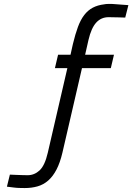

<svg xmlns="http://www.w3.org/2000/svg" viewBox="-20 -707 670 972"><path d="M296 66Q284 117 266 151.5Q248 186 224 207Q200 228 170 236.5Q140 245 105 245Q91 245 76 244.5Q61 244 47 242Q31 240 15 238L30 177Q30 177 40.5 177.5Q51 178 65 178.5Q79 179 94 179.5Q109 180 120 180Q154 180 180.5 155.5Q207 131 222 66L321 -362H258L274 -430H337L349 -484Q361 -534 374.5 -570.5Q388 -607 406.5 -631Q425 -655 449.5 -668Q474 -681 507 -685Q516 -687 526.5 -687Q537 -687 548 -687Q561 -686 575.5 -685Q590 -684 602 -683Q616 -682 630 -681L614 -618Q598 -618 583 -619Q570 -619 555.5 -619.5Q541 -620 530 -620Q492 -620 467 -592.5Q442 -565 428 -505L411 -430H557L541 -362H395L296 66Z"/></svg>

Font: Panefresco 400wt
Style: Italic
Weight: 400
Foundry: Campivisivi & Chank Co
Version: Version 1.001